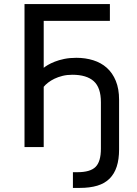

<svg xmlns="http://www.w3.org/2000/svg" viewBox="-20 -720 673 940"><path d="M100 0H194V-295Q202 -305 215.5 -315.5Q229 -326 246.5 -334.5Q264 -343 286 -348.5Q308 -354 334 -354Q404 -354 439 -322.5Q474 -291 474 -220V8Q474 71 448 97Q422 123 360 123H337V200H370Q420 200 456.5 189Q493 178 516.5 154.5Q540 131 551.5 95.5Q563 60 563 12V-232Q563 -285 547 -324Q531 -363 503 -388Q475 -413 436.5 -425Q398 -437 354 -437Q321 -437 294.5 -431.5Q268 -426 248 -418Q228 -410 214.5 -402Q201 -394 194 -388V-618H518V-700H100Z"/></svg>

Font: Golos Text VF
Style: Regular
Weight: 400
Designer: A.Korolkova, Vitaly Kuzmin
Foundry: ParaType Ltd
Version: Version 2.003